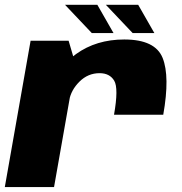

<svg xmlns="http://www.w3.org/2000/svg" viewBox="-32 -758 736 778"><path d="M430 -293H629.5Q657 -448.5 627 -523.2Q597 -598 471.5 -598Q358 -598 276.2 -539Q194.5 -480 178.5 -392.5L248 -349.5Q255.5 -393 290 -427.2Q324.5 -461.5 371.5 -461.5Q412.5 -461.5 430.8 -431Q449 -400.5 430 -293ZM-12.5 0H187L274.5 -496L246 -593H92ZM505.5 -624H593.5L528 -738.5H397ZM340 -624H428L362.5 -738.5H231.5Z"/></svg>

Font: Anybody UltraCondensed Thin ExtraBold
Style: Italic
Weight: 800
Italic angle: -10°
Version: Version 1.111